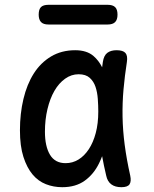

<svg xmlns="http://www.w3.org/2000/svg" viewBox="-20 -769 640 799"><path d="M239 10Q203 10 171 -2.5Q139 -15 115.5 -43Q92 -71 77.5 -116Q63 -161 63 -227Q63 -296 77.5 -357Q92 -418 120.5 -463Q149 -508 192.5 -534Q236 -560 293 -560Q341 -560 369 -536Q391 -517 405 -489Q406 -500 408 -511Q412 -538 426.5 -549Q441 -560 465 -560Q492 -560 502 -548.5Q512 -537 508 -511Q499 -453 494 -397Q489 -341 490 -283.5Q491 -226 499 -165.5Q507 -105 522 -38Q527 -14 519 -2Q511 10 485 10Q459 10 443 -2Q427 -14 422 -38Q412 -80 405 -119Q399 -103 392 -89Q370 -44 332.5 -17Q295 10 239 10ZM253 -90Q282 -90 306.5 -105Q331 -120 349.5 -148Q368 -176 378.5 -215.5Q389 -255 389 -305Q389 -330 387 -357.5Q385 -385 377.5 -407.5Q370 -430 353.5 -445Q337 -460 307 -460Q277 -460 251 -441.5Q225 -423 206.5 -391Q188 -359 177.5 -315Q167 -271 167 -221Q167 -160 188 -125Q209 -90 253 -90ZM182 -667Q160 -667 150.5 -677.5Q141 -688 141 -708Q141 -730 150.5 -739.5Q160 -749 182 -749H428Q449 -749 459 -739.5Q469 -730 469 -708Q469 -687 459 -677Q449 -667 428 -667Z"/></svg>

Font: Maple Mono Medium
Style: Regular
Weight: 500
Monospace: yes
Designer: subframe7536
Version: Version 7.000